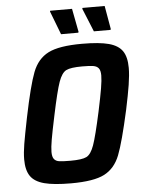

<svg xmlns="http://www.w3.org/2000/svg" viewBox="-59 -925 728 979"><g transform="rotate(-5 305.0 -435.0)"><path d="M37 -134Q37 -168 44.5 -213Q52 -258 70 -347Q103 -508 128.5 -574Q154 -640 209 -668Q264 -696 382 -696Q470 -696 518.5 -683Q567 -670 588 -639.5Q609 -609 609 -553Q609 -517 601 -466.5Q593 -416 577 -341Q541 -178 515.5 -113Q490 -48 436 -20Q382 8 265 8Q177 8 128 -5Q79 -18 58 -48.5Q37 -79 37 -134ZM436 -344Q452 -419 459 -461Q466 -503 466 -527Q466 -552 457 -563.5Q448 -575 429.5 -578Q411 -581 373 -581Q314 -581 291 -569.5Q268 -558 252 -513Q236 -468 210 -344Q193 -264 186 -223.5Q179 -183 179 -160Q179 -135 188 -123.5Q197 -112 215 -109.5Q233 -107 272 -107Q331 -107 354 -118.5Q377 -130 393 -175Q409 -220 436 -344ZM368 -754H280L234 -874L235 -878H347L370 -758ZM533 -754H448L399 -874L401 -878H514L535 -758Z"/></g></svg>

Font: Saira Semi Condensed SemiBold
Style: Italic
Weight: 600
Width: 4
Italic angle: -12°
Designer: Hector Gatti with collaboration of the Omnibus-Type team
Foundry: Omnibus-Type
Version: Version 1.001; ttfautohint (v1.8)